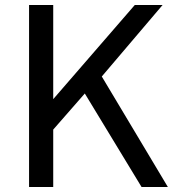

<svg xmlns="http://www.w3.org/2000/svg" viewBox="-20 -743 722 763"><path d="M95.5 0V-723H191.5V-349L515.5 -723H626L384.5 -439L647 0H542.5L317 -371.5L191.5 -228V0Z"/></svg>

Font: Public Sans Thin
Style: Regular
Weight: 400
Version: Version 2.001